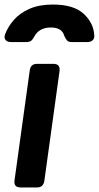

<svg xmlns="http://www.w3.org/2000/svg" viewBox="-48 -825 435 845"><path d="M43 0Q11 0 16 -32L83 -516Q87 -544 115 -544H187Q218 -544 214 -512L147 -28Q142 0 115 0ZM0 -640Q-16 -640 -23.5 -649Q-31 -658 -26 -673Q-13 -708 13.5 -738Q40 -768 82.5 -786.5Q125 -805 185 -805Q276 -805 320 -764.5Q364 -724 367 -669Q368 -655 359.5 -647.5Q351 -640 337 -640H267Q253 -640 247 -647Q241 -654 235 -667Q225 -704 176 -704Q124 -704 103 -664Q97 -652 89.5 -646Q82 -640 69 -640Z"/></svg>

Font: Pitagon Sans Text Bold
Style: Italic
Weight: 700
Italic angle: -8°
Designer: Travis Tran
Foundry: Pitagon
Version: Version 1.001; ttfautohint (v1.8.4.7-5d5b);gftools[0.9.26]